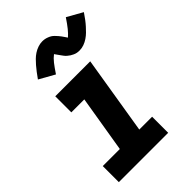

<svg xmlns="http://www.w3.org/2000/svg" viewBox="-227 -868 963 963"><g transform="rotate(-45 254.5 -386.5)"><path d="M30 0V-114H151L201 -416H109V-530H357L289 -114H380V0ZM189 -605 107 -651Q119 -668 130 -682.5Q141 -697 151.5 -709Q162 -721 172.5 -731.5Q183 -742 196.5 -751Q210 -760 226 -765.5Q242 -771 257 -771Q267 -771 275 -769.5Q283 -768 292 -764.5Q301 -761 307.5 -757Q314 -753 321 -746Q328 -739 333.5 -732.5Q339 -726 343.5 -720Q348 -714 353 -706.5Q358 -699 362 -693Q377 -706 392 -724.5Q407 -743 427 -773L509 -727Q497 -709 486 -694.5Q475 -680 464.5 -668.5Q454 -657 443.5 -646.5Q433 -636 419 -626.5Q405 -617 389.5 -611.5Q374 -606 358 -606Q349 -606 340.5 -607.5Q332 -609 323.5 -613Q315 -617 308.5 -621Q302 -625 294.5 -631.5Q287 -638 282 -645Q277 -652 272.5 -658Q268 -664 262.5 -672Q257 -680 254 -684Q238 -672 223.5 -653.5Q209 -635 189 -605Z"/></g></svg>

Font: Iosevka Slab Heavy Oblique
Style: Regular
Weight: 900
Italic angle: -9°
Monospace: yes
Designer: Belleve Invis
Foundry: Belleve Invis
Version: Version 11.1.1; ttfautohint (v1.8.3)